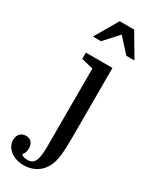

<svg xmlns="http://www.w3.org/2000/svg" viewBox="-330 -844 866 1089"><g transform="rotate(30 102.5 -300.0)"><path d="M288 -639 199 -790H104L16 -639H69L152 -730L235 -639ZM27 -540V-499L104 -480V24C104 121 90 153 42 153C21 153 6 147 3 138C14 127 19 112 19 93C19 58 1 38 -30 38C-62 38 -83 60 -83 95C-83 149 -30 190 40 190C103 190 154 158 179 101C195 65 201 14 201 -85V-540Z"/></g></svg>

Font: Domine
Style: Regular
Weight: 400
Designer: Pablo Impallari, Rodrigo Fuenzalida, Brenda Gallo
Foundry: Pablo Impallari, Rodrigo Fuenzalida, Brenda Gallo
Version: Version 2.000